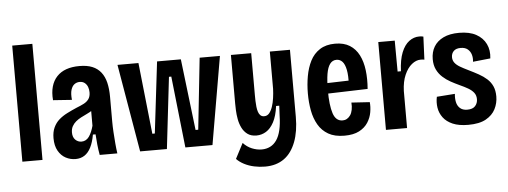

<svg xmlns="http://www.w3.org/2000/svg" viewBox="-53 -846 3045 1150"><g transform="rotate(-5 1469.0 -271.0)"><path d="M52 0V-698H173V0Z M371 12Q340 12 312.5 -2.5Q285 -17 267.5 -47.5Q250 -78 250 -124Q250 -161 262.5 -188Q275 -215 296 -233.5Q317 -252 344.5 -266Q372 -280 402 -293Q428 -303 447.5 -313Q467 -323 478 -338.5Q489 -354 489 -379Q489 -396 483.5 -411Q478 -426 466 -436Q454 -446 435 -446Q418 -446 404 -436Q390 -426 383 -403.5Q376 -381 380 -343L267 -351Q263 -397 273 -432.5Q283 -468 306 -492.5Q329 -517 363 -529Q397 -541 442 -541Q488 -541 519.5 -528Q551 -515 571 -489.5Q591 -464 600 -427Q609 -390 609 -341V-192Q609 -165 611 -130.5Q613 -96 616 -61.5Q619 -27 623 0H517Q511 -33 508 -63Q505 -93 503 -125H487Q479 -79 463.5 -48.5Q448 -18 425 -3Q402 12 371 12ZM416 -89Q430 -89 441.5 -95.5Q453 -102 461.5 -114Q470 -126 477 -142.5Q484 -159 489 -178V-293L521 -294Q511 -280 495.5 -270Q480 -260 462 -251.5Q444 -243 426.5 -234Q409 -225 395 -213.5Q381 -202 372 -186Q363 -170 363 -148Q363 -120 378.5 -104.5Q394 -89 416 -89Z M760 0 670 -528H796L842 -99H857L908 -528H1051L1102 -99H1118L1164 -528H1286L1195 0H1032L985 -430H971L921 0Z M1498 156Q1465 156 1432.5 149Q1400 142 1373 128Q1346 114 1328 95L1376 3Q1399 28 1428.5 40Q1458 52 1487 52Q1515 52 1538 40.5Q1561 29 1577 5.5Q1593 -18 1601.5 -54.5Q1610 -91 1611 -141L1614 -200H1595Q1587 -140 1567.5 -103.5Q1548 -67 1521 -50.5Q1494 -34 1463 -34Q1430 -34 1409 -49.5Q1388 -65 1376 -89.5Q1364 -114 1359 -142Q1354 -170 1353 -195.5Q1352 -221 1352 -237V-528H1474V-276Q1474 -259 1474.5 -241Q1475 -223 1477 -205.5Q1479 -188 1483.5 -174.5Q1488 -161 1496.5 -153Q1505 -145 1519 -145Q1537 -145 1549 -159Q1561 -173 1569 -196.5Q1577 -220 1581 -248.5Q1585 -277 1586 -304V-528H1707V-125Q1707 -81 1701 -43.5Q1695 -6 1683 25.5Q1671 57 1653.5 81.5Q1636 106 1613 122.5Q1590 139 1561.5 147.5Q1533 156 1498 156Z M1988 13Q1929 13 1891 -9Q1853 -31 1831 -69Q1809 -107 1800 -155.5Q1791 -204 1791 -258Q1791 -311 1800 -361.5Q1809 -412 1829.5 -452.5Q1850 -493 1887 -517Q1924 -541 1979 -541Q2032 -541 2067 -519Q2102 -497 2122 -458Q2142 -419 2148.5 -366.5Q2155 -314 2150 -254L1883 -246V-309L2058 -314L2040 -288Q2043 -344 2036 -378.5Q2029 -413 2014.5 -428.5Q2000 -444 1979 -444Q1955 -444 1940 -424Q1925 -404 1918.5 -365Q1912 -326 1912 -266Q1912 -176 1928 -127.5Q1944 -79 1985 -79Q1999 -79 2011 -86Q2023 -93 2031.5 -105.5Q2040 -118 2044 -137.5Q2048 -157 2046 -181L2156 -174Q2159 -146 2153.5 -113.5Q2148 -81 2129.5 -52Q2111 -23 2076.5 -5Q2042 13 1988 13Z M2238 0V-307V-528H2337L2338 -342H2358Q2361 -411 2378.5 -454.5Q2396 -498 2424 -519Q2452 -540 2485 -540Q2491 -540 2497.5 -539.5Q2504 -539 2510 -537L2504 -399Q2500 -400 2493.5 -400.5Q2487 -401 2481 -401Q2454 -401 2428 -380Q2402 -359 2384.5 -319Q2367 -279 2365 -223V0Z M2732 13Q2676 13 2639 -3Q2602 -19 2582 -46Q2562 -73 2557 -105.5Q2552 -138 2559 -171L2668 -179Q2665 -152 2670 -129Q2675 -106 2691 -92Q2707 -78 2734 -78Q2767 -78 2782 -95Q2797 -112 2797 -136Q2797 -159 2784.5 -175Q2772 -191 2750.5 -203.5Q2729 -216 2700 -229Q2674 -241 2648.5 -255Q2623 -269 2601.5 -288.5Q2580 -308 2567 -334.5Q2554 -361 2554 -397Q2554 -440 2573 -472Q2592 -504 2630 -522.5Q2668 -541 2725 -541Q2787 -541 2827 -519Q2867 -497 2885.5 -459Q2904 -421 2898 -372L2793 -361Q2796 -384 2790 -404Q2784 -424 2768.5 -437Q2753 -450 2726 -450Q2698 -450 2684 -435.5Q2670 -421 2670 -399Q2670 -380 2681 -365.5Q2692 -351 2712.5 -339Q2733 -327 2762 -313Q2793 -298 2821 -282.5Q2849 -267 2870 -248Q2891 -229 2902.5 -203.5Q2914 -178 2914 -142Q2914 -102 2896 -66.5Q2878 -31 2838.5 -9Q2799 13 2732 13Z"/></g></svg>

Font: Bricolage Grotesque Condensed SemiBold
Style: Regular
Weight: 600
Width: 3
Designer: Mathieu Triay
Foundry: Atelier Triay
Version: Version 1.000;gftools[0.9.30]